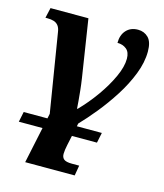

<svg xmlns="http://www.w3.org/2000/svg" viewBox="-116 -632 818 959"><g transform="rotate(15 293.0 -152.5)"><path d="M22 53 33 0H437L426 53ZM105 240 161 -25 95 -430Q92 -451 83 -462.5Q74 -474 60 -478.5Q46 -483 26 -483H16L28 -536H224L270 -240Q275 -207 278 -177.5Q281 -148 283 -125Q285 -102 286 -85H289Q335 -132 374 -187Q413 -242 437.5 -295.5Q462 -349 462 -390Q462 -424 443 -439.5Q424 -455 396 -455Q396 -496 418.5 -520.5Q441 -545 479 -545Q511 -545 532.5 -523.5Q554 -502 554 -452Q554 -396 530 -334.5Q506 -273 468 -213.5Q430 -154 388 -102.5Q346 -51 311 -15L286 102Q280 130 279.5 149Q279 168 290.5 177.5Q302 187 332 187H370L361 240Z"/></g></svg>

Font: Noto Serif
Style: Italic
Weight: 400
Italic angle: -12°
Designer: Monotype Design Team
Foundry: Monotype Imaging Inc.
Version: Version 2.013